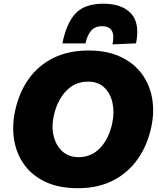

<svg xmlns="http://www.w3.org/2000/svg" viewBox="-20 -1001 852 1036"><path d="M400.5 14.5Q298.5 14.5 226.2 -19.2Q154 -53 111.5 -111.5Q69 -170 56.5 -244.8Q44 -319.5 61 -401Q82.5 -501.5 134.8 -575Q187 -648.5 268.5 -688.5Q350 -728.5 458.5 -728.5Q557 -728.5 628.8 -695.2Q700.5 -662 743.8 -604.5Q787 -547 800.5 -472.2Q814 -397.5 796 -314Q775 -216.5 723 -142.5Q671 -68.5 590 -27Q509 14.5 400.5 14.5ZM404 -153Q473.5 -153 520.8 -203.2Q568 -253.5 585.5 -335.5Q598 -394.5 587 -445.8Q576 -497 542.8 -528.8Q509.5 -560.5 456 -560.5Q383 -560.5 335.2 -508.5Q287.5 -456.5 270 -375.5Q257 -315.5 270 -264.8Q283 -214 317.5 -183.5Q352 -153 404 -153ZM587 -761.5Q608 -859.5 530.5 -859.5Q491.5 -859.5 470.8 -834.2Q450 -809 441.5 -767H316.5Q339.5 -878.5 388.8 -929.8Q438 -981 538.5 -981Q638 -981 687 -928.2Q736 -875.5 714 -767Z"/></svg>

Font: Commissioner ExtraBold
Style: Italic
Weight: 800
Italic angle: -12°
Designer: Kostas Bartsokas
Foundry: Kostas Bartsokas
Version: Version 1.000; ttfautohint (v1.8.3)